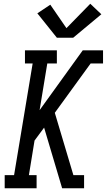

<svg xmlns="http://www.w3.org/2000/svg" viewBox="-20 -1003 569 1023"><path d="M5 0V-70H55L154 -665H113V-735H283V-665H232L191 -416L421 -735H529V-665H463L272 -402L371 -70H428V0H311L215 -323L164 -254L134 -70H175V0ZM283 -802 179 -932 248 -978 334 -853 461 -983 520 -927 370 -802Z"/></svg>

Font: Iosevka Slab
Style: Italic
Weight: 400
Italic angle: -9°
Monospace: yes
Designer: Belleve Invis
Foundry: Belleve Invis
Version: Version 11.1.0; ttfautohint (v1.8.3)